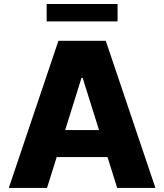

<svg xmlns="http://www.w3.org/2000/svg" viewBox="-20 -929 812 949"><path d="M212.4 0H23.4L268.8 -727.3H502.8L748.2 0H559.3L511.4 -152.7H260.3ZM302.2 -286.2H469.5L388.5 -544H382.8ZM561.1 -909.1V-823.2H210.6V-909.1Z"/></svg>

Font: Inter UI Extra Bold
Style: Regular
Weight: 800
Designer: Rasmus Andersson
Foundry: rsms
Version: 3.2;8d6f07862